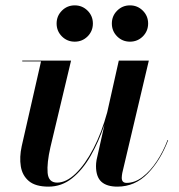

<svg xmlns="http://www.w3.org/2000/svg" viewBox="-20 -686 666 716"><path d="M397.1 -598.3Q397.1 -626.5 416.8 -646.2Q436.5 -666 464.7 -666Q492.9 -666 512.7 -646.2Q532.4 -626.5 532.4 -598.3Q532.4 -570.1 512.7 -550.3Q492.9 -530.6 464.7 -530.6Q436.5 -530.6 416.8 -550.3Q397.1 -570.1 397.1 -598.3ZM191.1 -598.3Q191.1 -626.5 210.8 -646.2Q230.5 -666 258.7 -666Q286.9 -666 306.7 -646.2Q326.4 -626.5 326.4 -598.3Q326.4 -570.1 306.7 -550.3Q286.9 -530.6 258.7 -530.6Q230.5 -530.6 210.8 -550.3Q191.1 -570.1 191.1 -598.3ZM245 -460 168 -137Q154.5 -77.8 157.6 -41.4Q160.8 -5 193 -5Q227 -5 262.3 -38.9Q297.6 -72.9 328.4 -132.2Q359.2 -191.5 379.9 -267.5L423 -460H535L436 -41Q435.2 -36.5 434.6 -31.6Q434 -26.8 434 -23Q434 -4 452 -4Q483 -4 512 -26.3Q541 -48.6 565 -85.1Q589 -121.5 605 -164L607 -163Q578.5 -88 530.9 -39Q483.2 10 418 10Q378.2 10 358.1 -8.2Q338 -26.5 338 -67Q338 -77 340 -89L369.6 -221.2Q348.2 -157.6 318.2 -105.1Q288.1 -52.6 248.9 -21.3Q209.8 10 161 10Q112.5 10 87.8 -10.7Q63.1 -31.4 57.6 -65.7Q52 -100 61 -141L133 -457H63V-460Z"/></svg>

Font: Bodoni* 72 Medium
Style: Italic
Weight: 500
Italic angle: -13°
Version: Version 1.002; ttfautohint (v0.97) -l 8 -r 50 -G 200 -x 14 -